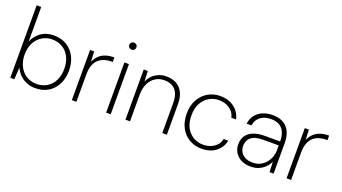

<svg xmlns="http://www.w3.org/2000/svg" viewBox="-58 -1243 3178 1783"><g transform="rotate(20 1531.0 -352.0)"><path d="M317 12Q272 12 232.5 -4.5Q193 -21 163.5 -50.5Q134 -80 117 -118L110 0H70V-716H115V-374Q138 -431 189.5 -469.5Q241 -508 318 -508Q393 -508 447.5 -474Q502 -440 531 -381Q560 -322 560 -247Q560 -172 530.5 -113.5Q501 -55 447 -21.5Q393 12 317 12ZM316 -29Q374 -29 418.5 -56Q463 -83 488 -132.5Q513 -182 513 -248Q513 -315 488 -364.5Q463 -414 418.5 -441Q374 -468 315 -468Q260 -468 215.5 -440Q171 -412 146 -362.5Q121 -313 121 -248Q121 -185 146 -135Q171 -85 215 -57Q259 -29 316 -29Z M678 0V-496H718L723 -396Q740 -434 766.5 -459Q793 -484 830 -496Q867 -508 914 -508V-463H901Q871 -463 839.5 -455Q808 -447 781.5 -426Q755 -405 739 -367Q723 -329 723 -269V0Z M1017 0V-496H1062V0ZM1039 -630Q1025 -630 1014.5 -640Q1004 -650 1004 -665Q1004 -681 1014.5 -690.5Q1025 -700 1039 -700Q1053 -700 1063.5 -690.5Q1074 -681 1074 -665Q1074 -650 1064 -640Q1054 -630 1039 -630Z M1208 0V-496H1248L1253 -393Q1279 -451 1326 -479.5Q1373 -508 1429 -508Q1484 -508 1526 -486.5Q1568 -465 1592.5 -419Q1617 -373 1617 -299V0H1572V-293Q1572 -382 1533.5 -425Q1495 -468 1423 -468Q1375 -468 1336.5 -444Q1298 -420 1275.5 -374Q1253 -328 1253 -261V0Z M1962 12Q1894 12 1839.5 -20Q1785 -52 1754 -110.5Q1723 -169 1723 -248Q1723 -328 1755 -386Q1787 -444 1841 -476Q1895 -508 1962 -508Q2045 -508 2101.5 -465Q2158 -422 2172 -353H2126Q2114 -407 2069.5 -437.5Q2025 -468 1962 -468Q1914 -468 1870 -443.5Q1826 -419 1798 -370.5Q1770 -322 1770 -248Q1770 -190 1786.5 -149Q1803 -108 1831 -81Q1859 -54 1893 -41Q1927 -28 1962 -28Q2003 -28 2037 -41.5Q2071 -55 2095 -80.5Q2119 -106 2126 -143H2172Q2159 -76 2104 -32Q2049 12 1962 12Z M2447 12Q2389 12 2349.5 -10Q2310 -32 2290 -67.5Q2270 -103 2270 -144Q2270 -197 2295.5 -232Q2321 -267 2367 -284Q2413 -301 2474 -301H2627Q2627 -354 2611 -391Q2595 -428 2562.5 -448Q2530 -468 2478 -468Q2417 -468 2376.5 -439Q2336 -410 2325 -350H2278Q2285 -404 2314 -439Q2343 -474 2386 -491Q2429 -508 2478 -508Q2547 -508 2589.5 -481.5Q2632 -455 2652 -409.5Q2672 -364 2672 -305V0H2632L2628 -100Q2620 -84 2605.5 -64.5Q2591 -45 2570 -28Q2549 -11 2519 0.5Q2489 12 2447 12ZM2452 -29Q2496 -29 2528.5 -46Q2561 -63 2583 -90Q2605 -117 2616 -149Q2627 -181 2627 -212V-262H2476Q2416 -262 2381.5 -246.5Q2347 -231 2332.5 -204.5Q2318 -178 2318 -145Q2318 -113 2333.5 -86.5Q2349 -60 2379 -44.5Q2409 -29 2452 -29Z M2800 0V-496H2840L2845 -396Q2862 -434 2888.5 -459Q2915 -484 2952 -496Q2989 -508 3036 -508V-463H3023Q2993 -463 2961.5 -455Q2930 -447 2903.5 -426Q2877 -405 2861 -367Q2845 -329 2845 -269V0Z"/></g></svg>

Font: DM Sans 24pt ExtraLight
Style: Regular
Weight: 250
Designer: Colophon Foundry, Jonny Pinhorn
Foundry: Colophon Foundry
Version: Version 4.004;gftools[0.9.30]